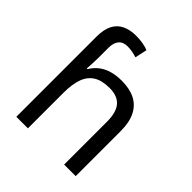

<svg xmlns="http://www.w3.org/2000/svg" viewBox="-208 -899 1034 1034"><g transform="rotate(45 308.5 -382.5)"><path d="M85 -611Q85 -665 102.5 -699Q120 -733 153.5 -749Q187 -765 233 -765Q262 -765 286.5 -760.5Q311 -756 327 -749L312 -680Q296 -685 278.5 -688.5Q261 -692 241 -692Q207 -692 190 -671.5Q173 -651 173 -613V-535Q173 -513 171.5 -488Q170 -463 169 -452H174Q193 -483 218.5 -502Q244 -521 277 -530Q310 -539 350 -539Q410 -539 451.5 -518Q493 -497 515 -453.5Q537 -410 537 -343V0H449V-326Q449 -398 420 -431.5Q391 -465 331 -465Q273 -465 238.5 -443.5Q204 -422 188.5 -379Q173 -336 173 -271V0H85Z"/></g></svg>

Font: lmalayalam05
Style: Book
Weight: 400
Designer: Jelle Bosma - Monotype Design Team
Foundry: Monotype Imaging Inc.
Version: Version 2.003